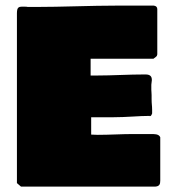

<svg xmlns="http://www.w3.org/2000/svg" viewBox="-20 -696 609 692"><path d="M41 -630.9V-36.1L55.7 -23.4H539.1C554.7 -24.4 557.6 -32.2 557.6 -44.9V-201.2C552.7 -213.9 535.2 -212.9 521.5 -212.9H459C419.9 -212.9 375 -210 332 -210C324.2 -210 316.4 -210.9 308.6 -210.9V-273.4H386.7C436.5 -273.4 480.5 -278.3 519.5 -278.3V-277.3C524.4 -277.3 525.4 -280.3 528.3 -287.1V-299.8C528.3 -316.4 526.4 -319.3 526.4 -339.8V-353.5C526.4 -361.3 525.4 -367.2 525.4 -372.1V-390.6C525.4 -395.5 527.3 -402.3 527.3 -407.2C527.3 -418.9 523.4 -427.7 503.9 -427.7C442.4 -427.7 385.7 -423.8 328.1 -423.8H306.6V-484.4H533.2C542 -491.2 545.9 -492.2 546.9 -500V-663.1C546.9 -669.9 543 -674.8 534.2 -675.8H404.3C304.7 -675.8 204.1 -670.9 105.5 -670.9H80.1C77.1 -671.9 74.2 -671.9 69.3 -671.9H57.6C39.1 -671.9 41 -658.2 41 -630.9Z"/></svg>

Font: Bowlby One SC
Style: Regular
Weight: 400
Width: 1
Version: Version 1.2